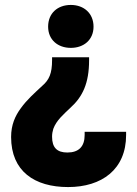

<svg xmlns="http://www.w3.org/2000/svg" viewBox="-20 -558 555 778"><path d="M25 -3C25 136 120 200 256 200C392 200 491 129 491 -11V-24H323V-11C323 36 299 60 253 60C211 60 191 40 191 -4C191 -16 193 -26 196 -36C209 -71 237 -94 265 -121C315 -166 341 -221 341 -314V-326H191V-314C191 -260 179 -234 151 -210C121 -182 89 -154 64 -119C42 -89 25 -53 25 -3ZM175 -450C175 -397 214 -364 267 -364C320 -364 359 -397 359 -450C359 -504 320 -538 267 -538C213 -538 175 -504 175 -450Z"/></svg>

Font: Asimov Pro
Style: Ult
Weight: 900
Designer: Google
Version: Version 2.000980; 2014